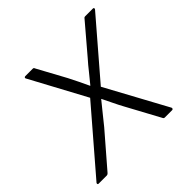

<svg xmlns="http://www.w3.org/2000/svg" viewBox="-144 -604 725 725"><g transform="rotate(-45 218.0 -241.5)"><path d="M-9 0Q-12 0 -13 -2.5Q-14 -5 -12 -8L198 -252L78 -475Q76 -478 77.5 -480.5Q79 -483 83 -483H122Q128 -483 129 -478L191 -364Q201 -344 211 -324Q221 -304 230 -284H231Q248 -304 264 -324.5Q280 -345 297 -364L394 -478Q396 -481 398 -482Q400 -483 403 -483H444Q447 -483 448 -480.5Q449 -478 447 -475L256 -253L389 -8Q390 -5 388.5 -2.5Q387 0 384 0H345Q340 0 338 -4L266 -137Q255 -157 245 -178Q235 -199 225 -219H224Q207 -198 190 -177Q173 -156 157 -136L43 -4Q39 0 35 0Z"/></g></svg>

Font: Sofia Sans Semi Condensed Light
Style: Italic
Weight: 300
Italic angle: -9°
Version: Version 4.100